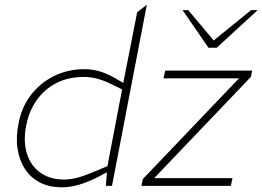

<svg xmlns="http://www.w3.org/2000/svg" viewBox="-20 -790 1115 816"><path d="M243 6Q189 6 149.5 -14.5Q110 -35 86 -72Q62 -109 54.5 -158.5Q47 -208 59 -266Q72 -335 111.5 -386.5Q151 -438 210 -467Q269 -496 338 -496Q376 -496 409 -485Q442 -474 474 -455L512 -433L502 -428L563 -738L604 -770L456 0H430L435 -67L436 -81L499 -410L456 -431Q422 -448 393.5 -455.5Q365 -463 337 -463Q270 -463 219.5 -437Q169 -411 136.5 -365Q104 -319 92 -260Q78 -191 94 -138.5Q110 -86 151 -56.5Q192 -27 252 -27Q281 -27 311.5 -35.5Q342 -44 382 -61L437 -84L440 -61L393 -36Q353 -16 316 -5Q279 6 243 6ZM581 0 587 -29 1010 -472V-457H675L682 -490H1052L1046 -463L621 -18V-33H968L961 0ZM866 -587 882 -613 1047 -747H1075L901 -587ZM866 -587 756 -747H780L900 -604L901 -587Z"/></svg>

Font: REM Thin
Style: Italic
Weight: 250
Italic angle: -11°
Designer: Octavio Pardo
Foundry: Ashler Design
Version: Version 1.005;gftools[0.9.28]